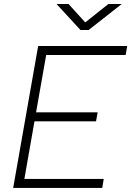

<svg xmlns="http://www.w3.org/2000/svg" viewBox="-20 -918 642 938"><path d="M44.4 0 158.7 -649.4 166.5 -693.4H601.6L593.8 -649.4H205.6L156.2 -369.1H457L449.2 -325.2H148.4L99.1 -43.9H486.8L479.5 0ZM373 -771.5 256.3 -898.4H314.9L396.5 -808.6L509.3 -898.4H574.7L413.1 -771.5Z"/></svg>

Font: CaskaydiaCove NF ExtraLight
Style: Italic
Weight: 200
Italic angle: -10°
Designer: Aaron Bell
Foundry: Saja Typeworks
Version: Version 2111.001; VTT 6.35;Nerd Fonts 3.2.1